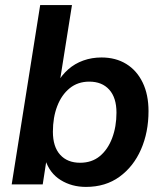

<svg xmlns="http://www.w3.org/2000/svg" viewBox="-20 -725 640 755"><path d="M318 10Q262 10 218.5 -17Q175 -44 158 -97H163L148 0H26L138 -705H263L214 -397H204Q222 -429 248 -452Q274 -475 307.5 -487Q341 -499 379 -499Q435 -499 476.5 -473.5Q518 -448 541 -400.5Q564 -353 564 -288Q564 -205 534.5 -137.5Q505 -70 450 -30Q395 10 318 10ZM295 -85Q341 -85 372.5 -111Q404 -137 421 -182Q438 -227 438 -282Q438 -341 409.5 -372.5Q381 -404 331 -404Q286 -404 254 -378Q222 -352 205 -307.5Q188 -263 188 -207Q188 -148 216.5 -116.5Q245 -85 295 -85Z"/></svg>

Font: Nunito Sans 12pt ExtraLight
Style: Italic
Weight: 200
Italic angle: -9°
Designer: Vernon Adams
Foundry: Vernon Adams
Version: Version 3.101;gftools[0.9.27]